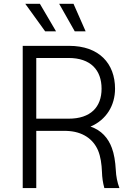

<svg xmlns="http://www.w3.org/2000/svg" viewBox="-20 -962 672 982"><path d="M96.2 0H165.5V-292.5H320.3C402.8 -290 456.5 -250.5 481.4 -192.9C494.6 -161.1 500 -122.6 501.5 -82.5C502.4 -53.7 505.9 -28.3 513.7 0H590.8C579.6 -30.3 573.7 -60.5 572.3 -92.3C569.8 -136.7 563.5 -174.8 552.2 -205.1C533.7 -255.9 498 -296.4 442.9 -314.5C524.9 -349.6 568.4 -423.8 568.4 -508.3C568.4 -636.7 487.3 -727.5 333.5 -727.5H96.2ZM362.3 -801.8H418L356 -942.4H282.7ZM210.9 -801.8H266.6L184.1 -942.4H109.4ZM165.5 -355V-665.5H330.6C443.8 -665.5 499.5 -603.5 499.5 -508.3C499.5 -414.6 443.8 -355 331.1 -355Z"/></svg>

Font: Raveo Light
Style: Regular
Weight: 300
Designer: Jakub Foglar, Rasmus Andersson (Inter)
Foundry: Jakubfoglar.com
Version: Version 1.100;Glyphs 3.2.3 (3260)